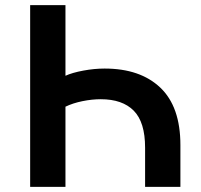

<svg xmlns="http://www.w3.org/2000/svg" viewBox="-20 -725 781 745"><path d="M97 0V-705H234V-431Q260 -443 303 -451Q346 -459 386 -459Q524 -459 602 -385Q680 -311 680 -162V0H543V-152Q543 -251 499 -295.5Q455 -340 371 -340Q337 -340 300 -332.5Q263 -325 234 -311V0Z"/></svg>

Font: Nunito Sans 7pt
Style: Bold
Weight: 700
Designer: Vernon Adams
Foundry: Vernon Adams
Version: Version 3.101;gftools[0.9.27]